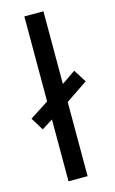

<svg xmlns="http://www.w3.org/2000/svg" viewBox="-127 -807 512 855"><g transform="rotate(-15 129.0 -380.0)"><path d="M78 0V-285L27 -253L-9 -312L78 -368V-760H166V-425L230 -469L267 -410L166 -342V0Z"/></g></svg>

Font: TSCustom
Style: Regular
Weight: 400
Designer: Monotype Design Team
Foundry: Monotype Imaging Inc.
Version: Version 2.004; ttfautohint (v1.8.3) -l 8 -r 50 -G 200 -x 14 